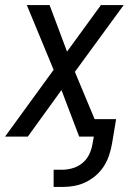

<svg xmlns="http://www.w3.org/2000/svg" viewBox="-30 -540 525 759"><path d="M182 199V131H217Q237 131 258.5 124.5Q280 118 297 103.5Q314 89 323.5 68.5Q333 48 336 27L341 0H283L213 -184L80 0H-10L182 -264L76 -520H166L235 -336L369 -520H459L266 -256L344 -69H429L413 27Q409 50 401.5 73Q394 96 381 116.5Q368 137 349 153.5Q330 170 308 180.5Q286 191 263 195Q240 199 217 199Z"/></svg>

Font: Iosevka QP
Style: Italic
Weight: 400
Italic angle: -9°
Designer: Belleve Invis
Foundry: Belleve Invis
Version: Version 20.0.0; ttfautohint (v1.8.4)